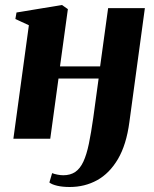

<svg xmlns="http://www.w3.org/2000/svg" viewBox="-20 -555 616 768"><path d="M497.5 -66.5Q485.5 24 451.8 81.2Q418 138.5 368.5 165.8Q319 193 259 193Q230 193 208.8 188Q187.5 183 177.5 175L188.5 137.5Q197 141 209.8 143.5Q222.5 146 233 146Q261.5 146 281 132.8Q300.5 119.5 313.5 91.5Q326.5 63.5 335.5 20Q344.5 -23.5 353 -83.5L374.5 -241H214L181 0H33.5L95.5 -454L41.5 -479L46 -505L228 -535L251.5 -518.5L220 -289.5H380.5L412.5 -522.5H559.5Z"/></svg>

Font: Merriweather 96pt ExtraBold
Style: Italic
Weight: 800
Italic angle: -7.8°
Version: Version 2.101